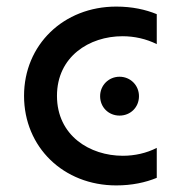

<svg xmlns="http://www.w3.org/2000/svg" viewBox="-20 -556 558 583"><path d="M333 7C381 7 422 -2 456 -16V-107C425 -91 389 -83 353 -83C253 -83 153 -144 153 -265C153 -384 251 -446 352 -446C388 -446 424 -438 456 -422V-513C422 -527 381 -536 333 -536C173 -536 53 -420 53 -265C53 -109 173 7 333 7ZM343 -205C376 -205 402 -230 402 -264C402 -297 376 -323 343 -323C310 -323 284 -297 284 -264C284 -230 310 -205 343 -205Z"/></svg>

Font: Chess Sans Medium
Style: Regular
Weight: 500
Designer: Wolf Bōese
Foundry: Wolf Bōese
Version: Version 7.223;Glyphs 3.3 (3306)